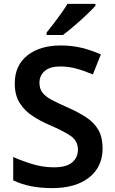

<svg xmlns="http://www.w3.org/2000/svg" viewBox="-20 -1051 590 988"><path d="M508 -288Q508 -193 439 -138Q370 -83 248 -83Q130 -83 48 -123V-243Q93 -223 147 -206.5Q201 -190 257 -190Q321 -190 351 -215Q381 -240 381 -281Q381 -326 343 -352Q305 -378 232 -409Q188 -428 148 -454Q108 -480 82 -520Q56 -560 56 -622Q56 -714 120.5 -765.5Q185 -817 293 -817Q350 -817 399.5 -805Q449 -793 499 -771L458 -668Q413 -687 372.5 -698Q332 -709 289 -709Q237 -709 210 -685.5Q183 -662 183 -625Q183 -595 198 -575Q213 -555 244.5 -538Q276 -521 326 -499Q383 -474 424 -447Q465 -420 486.5 -382Q508 -344 508 -288ZM471 -1021Q455 -1003 424.5 -974Q394 -945 361 -917Q328 -889 304 -871H220V-884Q235 -902 255 -928Q275 -954 294.5 -981.5Q314 -1009 327 -1031H471Z"/></svg>

Font: Noto Sans Telugu UI SemiBold
Style: Regular
Weight: 600
Designer: Jelle Bosma - Monotype Design Team
Foundry: Monotype Imaging Inc.
Version: Version 2.005; ttfautohint (v1.8.4.7-5d5b)